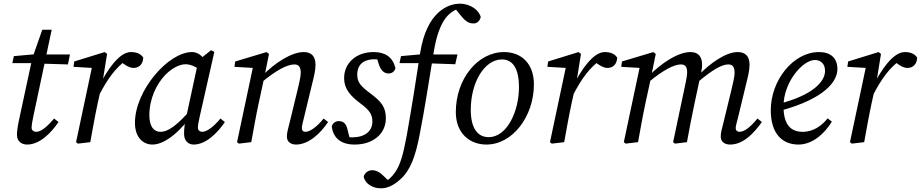

<svg xmlns="http://www.w3.org/2000/svg" viewBox="-20 -770 4988 1040"><path d="M47 -428H183L185 -426L348 -421L359 -475H190V-478L55 -466L47 -428ZM127 13C195 13 256 -49 297 -109L273 -128C232 -80 202 -56 175 -56C163 -56 151 -64 151 -79C151 -89 154 -110 160 -137L260 -609H209L155 -455L81 -111C73 -70 72 -53 72 -38C72 -4 98 13 127 13Z M517 -255C561 -340 607 -406 670 -448V-454L620 -451L632 -439C654 -418 682 -402 703 -402C736 -402 755 -425 756 -458C742 -480 717 -488 689 -488C626 -488 561 -392 517 -304H504L517 -255ZM392 0 402 8 469 0C482 -71 494 -140 509 -210L531 -309L536 -329L560 -478L547 -488L382 -437L378 -408L498 -401L480 -415L392 0Z M806 13C877 13 966 -66 1036 -170H1039L1027 -192C940 -89 890 -56 849 -56C813 -56 789 -85 789 -146C789 -234 827 -314 875 -364C911 -401 953 -422 985 -422C1019 -422 1053 -401 1078 -380L1115 -406C1089 -452 1063 -488 1020 -488C891 -488 711 -279 711 -105C711 -22 758 13 806 13ZM1029 13C1096 13 1159 -51 1198 -109L1174 -128C1139 -85 1101 -56 1076 -56C1063 -56 1052 -64 1052 -78C1052 -89 1055 -110 1061 -135L1141 -489L1123 -498L1062 -449L1055 -443L988 -133L987 -128C980 -95 977 -74 977 -45C977 -5 1002 13 1029 13Z M1274 8 1341 0C1354 -71 1366 -140 1381 -210L1410 -344L1412 -353L1437 -478L1424 -488L1254 -437L1250 -408L1370 -401L1352 -415L1264 0L1274 8ZM1584 13C1653 13 1718 -50 1757 -109L1733 -128C1697 -83 1659 -56 1634 -56C1622 -56 1615 -63 1615 -77C1615 -87 1620 -107 1627 -135L1672 -321C1680 -354 1689 -387 1689 -419C1689 -465 1667 -488 1625 -488C1559 -488 1468 -429 1401 -360H1395L1396 -323C1475 -389 1536 -421 1574 -421C1596 -421 1609 -410 1609 -375C1609 -355 1601 -322 1593 -288L1550 -111C1540 -70 1534 -53 1534 -30C1534 -4 1553 13 1584 13Z M1901 13C2002 13 2070 -46 2070 -129C2070 -187 2049 -217 1989 -262C1932 -304 1915 -325 1915 -367C1915 -412 1941 -449 2010 -449C2026 -449 2036 -447 2046 -444L2015 -475L2033 -419C2043 -389 2061 -372 2084 -372C2102 -372 2116 -381 2122 -400C2107 -465 2062 -488 2003 -488C1907 -488 1844 -426 1844 -348C1844 -285 1882 -248 1932 -210C1989 -169 1997 -143 1997 -111C1997 -59 1956 -26 1887 -26C1870 -26 1861 -28 1840 -35L1879 -1L1862 -70C1855 -98 1843 -114 1814 -114C1798 -114 1782 -103 1777 -86C1784 -26 1823 13 1901 13Z M2043 250C2075 250 2108 238 2149 201C2205 151 2231 72 2252 -35C2281 -181 2305 -342 2329 -486C2361 -684 2427 -718 2495 -731V-738H2440V-731L2466 -698C2497 -658 2515 -643 2545 -643C2562 -643 2577 -653 2584 -677C2576 -714 2529 -750 2471 -750C2406 -750 2291 -705 2256 -484C2232 -327 2210 -187 2183 -35C2164 69 2147 125 2121 162C2102 190 2082 206 2063 217V220H2093V217L2068 193C2046 171 2025 152 1996 152C1974 152 1954 167 1950 188C1959 226 1998 250 2043 250ZM2144 -428H2275L2446 -422L2458 -475H2284V-478L2152 -466L2144 -428Z M2615 13C2756 13 2872 -139 2872 -313C2872 -426 2804 -488 2710 -488C2568 -488 2449 -343 2449 -163C2449 -49 2523 13 2615 13ZM2627 -27C2571 -27 2530 -70 2530 -175C2530 -324 2604 -448 2699 -448C2753 -448 2791 -406 2791 -298C2791 -164 2725 -27 2627 -27Z M3084 -255C3128 -340 3174 -406 3237 -448V-454L3187 -451L3199 -439C3221 -418 3249 -402 3270 -402C3303 -402 3322 -425 3323 -458C3309 -480 3284 -488 3256 -488C3193 -488 3128 -392 3084 -304H3071L3084 -255ZM2959 0 2969 8 3036 0C3049 -71 3061 -140 3076 -210L3098 -309L3103 -329L3127 -478L3114 -488L2949 -437L2945 -408L3065 -401L3047 -415L2959 0Z M3369 8 3436 0C3449 -71 3461 -140 3476 -210L3507 -353V-355L3532 -478L3519 -488L3349 -437L3345 -408L3465 -401L3447 -415L3359 0L3369 8ZM3636 8 3701 0C3714 -71 3727 -140 3742 -210L3772 -350L3774 -358C3778 -379 3783 -400 3783 -419C3783 -465 3761 -488 3720 -488C3653 -488 3563 -429 3496 -360H3491V-323C3570 -389 3630 -421 3668 -421C3690 -421 3702 -410 3702 -378C3702 -362 3698 -344 3695 -327L3626 0L3636 8ZM3935 13C4006 13 4063 -48 4107 -109L4083 -128C4043 -80 4012 -56 3985 -56C3974 -56 3965 -63 3965 -77C3965 -87 3971 -107 3978 -135L4023 -321C4031 -354 4040 -387 4040 -419C4040 -465 4018 -488 3976 -488C3912 -488 3828 -429 3762 -361H3757V-323C3834 -388 3888 -421 3924 -421C3947 -421 3959 -410 3959 -375C3959 -355 3951 -322 3943 -288L3900 -111C3890 -70 3884 -53 3884 -30C3884 -4 3903 13 3935 13Z M4305 13C4379 13 4444 -43 4486 -111L4463 -129C4436 -95 4391 -56 4328 -56C4263 -56 4224 -95 4224 -194C4224 -327 4329 -445 4394 -445C4427 -445 4449 -423 4449 -386C4449 -329 4385 -255 4198 -207L4202 -169C4449 -235 4516 -330 4516 -396C4516 -455 4480 -488 4416 -488C4276 -488 4155 -334 4155 -173C4155 -45 4218 13 4305 13Z M4709 -255C4753 -340 4799 -406 4862 -448V-454L4812 -451L4824 -439C4846 -418 4874 -402 4895 -402C4928 -402 4947 -425 4948 -458C4934 -480 4909 -488 4881 -488C4818 -488 4753 -392 4709 -304H4696L4709 -255ZM4584 0 4594 8 4661 0C4674 -71 4686 -140 4701 -210L4723 -309L4728 -329L4752 -478L4739 -488L4574 -437L4570 -408L4690 -401L4672 -415L4584 0Z"/></svg>

Font: Source Serif 4 Variable
Style: Italic
Weight: 400
Italic angle: -12°
Designer: Frank Grießhammer
Foundry: Adobe Systems Incorporated
Version: Version 4.004;hotconv 1.0.116;makeotfexe 2.5.65601